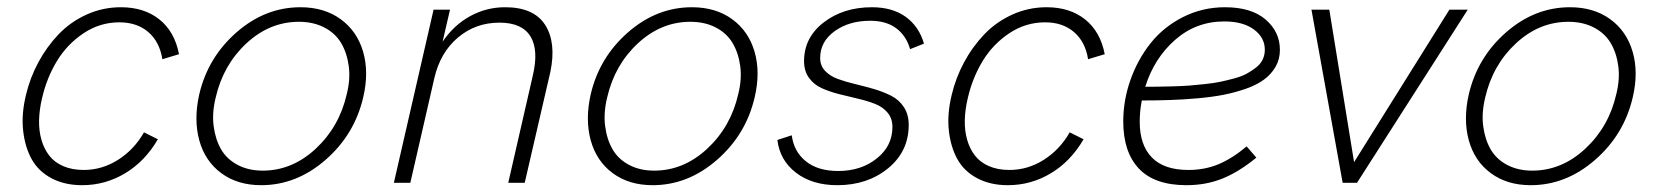

<svg xmlns="http://www.w3.org/2000/svg" viewBox="-20 -515 4671 541"><path d="M211.4 6.8Q162.1 6.8 125.2 -12.7Q88.4 -32.2 69.3 -66.4Q50.3 -100.6 45.2 -147Q40 -193.4 53.2 -247.6Q64.5 -295.4 87.9 -339.1Q111.3 -382.8 144.8 -418Q178.2 -453.1 223.9 -473.9Q269.5 -494.6 320.8 -494.6Q386.2 -494.6 429.2 -460.2Q472.2 -425.8 484.4 -362.3L437.5 -348.1Q429.7 -397.5 397.7 -424.8Q365.7 -452.1 316.4 -452.1Q261.7 -452.1 215.6 -421.4Q169.4 -390.6 140.6 -343.3Q111.8 -295.9 98.6 -238.8Q90.8 -206.1 90.1 -176.5Q89.4 -147 96.7 -121.3Q104 -95.7 118.7 -76.7Q133.3 -57.6 158.2 -46.9Q183.1 -36.1 215.8 -36.1Q267.6 -36.1 312.7 -64.7Q357.9 -93.3 385.7 -142.1L424.8 -122.6Q388.7 -60.5 332.8 -26.9Q276.9 6.8 211.4 6.8Z M715.8 6.8Q649.4 6.8 603.5 -27.1Q557.6 -61 541.5 -119.6Q525.4 -178.2 541.5 -249.5Q565.9 -353.5 646.7 -424.1Q727.5 -494.6 826.7 -494.6Q893.6 -494.6 939.9 -460.9Q986.3 -427.2 1003.2 -369.1Q1020 -311 1003.4 -240.7Q979 -135.7 897.2 -64.5Q815.4 6.8 715.8 6.8ZM720.2 -34.2Q803.2 -34.2 869.6 -95.9Q936 -157.7 957 -249.5Q967.8 -292 962.6 -329.3Q957.5 -366.7 940.9 -394.3Q924.3 -421.9 893.6 -437.7Q862.8 -453.6 822.3 -453.6Q739.7 -453.6 674.3 -392.8Q608.9 -332 587.9 -240.7Q577.1 -197.3 582 -159.7Q586.9 -122.1 603 -94.2Q619.1 -66.4 649.7 -50.3Q680.2 -34.2 720.2 -34.2Z M1089.8 0 1201.7 -487.8H1248L1227.1 -397.5Q1258.8 -444.3 1304.7 -469.5Q1350.6 -494.6 1403.3 -494.6Q1483.9 -494.6 1515.9 -445.1Q1547.9 -395.5 1530.8 -312.5L1458.5 0H1412.1L1481 -300.8Q1498.5 -374 1474.6 -412.6Q1450.7 -451.2 1387.2 -451.2Q1319.8 -451.2 1270 -408.9Q1220.2 -366.7 1203.6 -293.9L1136.2 0Z M1818.8 6.8Q1752.4 6.8 1706.5 -27.1Q1660.6 -61 1644.5 -119.6Q1628.4 -178.2 1644.5 -249.5Q1668.9 -353.5 1749.8 -424.1Q1830.6 -494.6 1929.7 -494.6Q1996.6 -494.6 2043 -460.9Q2089.4 -427.2 2106.2 -369.1Q2123 -311 2106.4 -240.7Q2082 -135.7 2000.2 -64.5Q1918.5 6.8 1818.8 6.8ZM1823.2 -34.2Q1906.2 -34.2 1972.7 -95.9Q2039.1 -157.7 2060.1 -249.5Q2070.8 -292 2065.7 -329.3Q2060.5 -366.7 2043.9 -394.3Q2027.3 -421.9 1996.6 -437.7Q1965.8 -453.6 1925.3 -453.6Q1842.8 -453.6 1777.3 -392.8Q1711.9 -332 1690.9 -240.7Q1680.2 -197.3 1685.1 -159.7Q1689.9 -122.1 1706.1 -94.2Q1722.2 -66.4 1752.7 -50.3Q1783.2 -34.2 1823.2 -34.2Z M2339.4 6.8Q2268.6 6.8 2222.9 -28.3Q2177.2 -63.5 2170.4 -120.6L2210.9 -133.8Q2216.8 -87.9 2250.7 -60.5Q2284.7 -33.2 2341.8 -33.2Q2406.2 -33.2 2450.4 -68.4Q2494.6 -103.5 2494.6 -157.2Q2494.6 -181.2 2481 -197.5Q2467.3 -213.9 2445.3 -222.4Q2423.3 -231 2396.7 -237.1Q2370.1 -243.2 2343.5 -250Q2316.9 -256.8 2294.9 -266.8Q2272.9 -276.9 2259.3 -295.9Q2245.6 -314.9 2245.6 -342.8Q2245.6 -409.2 2301 -451.9Q2356.4 -494.6 2437 -494.6Q2494.1 -494.6 2531.7 -467.8Q2569.3 -440.9 2583.5 -392.1L2544.4 -376.5Q2533.7 -414.1 2505.4 -435.3Q2477.1 -456.5 2432.1 -456.5Q2372.6 -456.5 2331.8 -427.2Q2291 -397.9 2291 -351.6Q2291 -330.1 2304.7 -315.4Q2318.4 -300.8 2340.3 -292.7Q2362.3 -284.7 2388.9 -278.3Q2415.5 -272 2442.4 -264.2Q2469.2 -256.3 2491.2 -245.1Q2513.2 -233.9 2526.9 -213.1Q2540.5 -192.4 2540.5 -163.1Q2540.5 -88.4 2482.4 -40.8Q2424.3 6.8 2339.4 6.8Z M2819.8 6.8Q2770.5 6.8 2733.6 -12.7Q2696.8 -32.2 2677.7 -66.4Q2658.7 -100.6 2653.6 -147Q2648.4 -193.4 2661.6 -247.6Q2672.9 -295.4 2696.3 -339.1Q2719.7 -382.8 2753.2 -418Q2786.6 -453.1 2832.3 -473.9Q2877.9 -494.6 2929.2 -494.6Q2994.6 -494.6 3037.6 -460.2Q3080.6 -425.8 3092.8 -362.3L3045.9 -348.1Q3038.1 -397.5 3006.1 -424.8Q2974.1 -452.1 2924.8 -452.1Q2870.1 -452.1 2824 -421.4Q2777.8 -390.6 2749 -343.3Q2720.2 -295.9 2707 -238.8Q2699.2 -206.1 2698.5 -176.5Q2697.8 -147 2705.1 -121.3Q2712.4 -95.7 2727.1 -76.7Q2741.7 -57.6 2766.6 -46.9Q2791.5 -36.1 2824.2 -36.1Q2876 -36.1 2921.1 -64.7Q2966.3 -93.3 2994.1 -142.1L3033.2 -122.6Q2997.1 -60.5 2941.2 -26.9Q2885.3 6.8 2819.8 6.8Z M3586.4 -374.5Q3586.4 -348.1 3574.2 -326.9Q3562 -305.7 3541.7 -290.8Q3521.5 -275.9 3491 -265.1Q3460.4 -254.4 3428.2 -248Q3396 -241.7 3354.7 -238Q3313.5 -234.4 3277.1 -233.2Q3240.7 -231.9 3197.3 -231.9Q3191.4 -202.1 3191.4 -171.9Q3191.4 -106.4 3225.6 -71.3Q3259.8 -36.1 3328.6 -36.1Q3374.5 -36.1 3413.3 -52.2Q3452.1 -68.4 3492.7 -102.5L3520 -70.8Q3471.2 -30.8 3424.8 -12Q3378.4 6.8 3323.2 6.8Q3233.4 6.8 3189.2 -39.8Q3145 -86.4 3145 -172.9Q3145 -232.4 3165.3 -289.8Q3185.5 -347.2 3221.7 -392.8Q3257.8 -438.5 3312.7 -466.6Q3367.7 -494.6 3431.6 -494.6Q3505.9 -494.6 3546.1 -460Q3586.4 -425.3 3586.4 -374.5ZM3429.7 -454.6Q3350.1 -454.6 3291 -402.6Q3231.9 -350.6 3207 -270.5Q3230 -270.5 3244.9 -270.8Q3259.8 -271 3286.1 -271.7Q3312.5 -272.5 3331.1 -273.9Q3349.6 -275.4 3375.2 -278.1Q3400.9 -280.8 3419.2 -284.7Q3437.5 -288.6 3458.3 -294.2Q3479 -299.8 3493.2 -307.6Q3507.3 -315.4 3519.5 -325Q3531.7 -334.5 3537.8 -347.2Q3543.9 -359.9 3543.9 -375Q3543.9 -409.2 3513.2 -431.9Q3482.4 -454.6 3429.7 -454.6Z M3763.2 0 3675.3 -487.8H3725.6L3795.4 -58.1L4064 -487.8H4115.7L3803.7 0Z M4293 6.8Q4226.6 6.8 4180.7 -27.1Q4134.8 -61 4118.7 -119.6Q4102.5 -178.2 4118.7 -249.5Q4143.1 -353.5 4223.9 -424.1Q4304.7 -494.6 4403.8 -494.6Q4470.7 -494.6 4517.1 -460.9Q4563.5 -427.2 4580.3 -369.1Q4597.2 -311 4580.6 -240.7Q4556.2 -135.7 4474.4 -64.5Q4392.6 6.8 4293 6.8ZM4297.4 -34.2Q4380.4 -34.2 4446.8 -95.9Q4513.2 -157.7 4534.2 -249.5Q4544.9 -292 4539.8 -329.3Q4534.7 -366.7 4518.1 -394.3Q4501.5 -421.9 4470.7 -437.7Q4439.9 -453.6 4399.4 -453.6Q4316.9 -453.6 4251.5 -392.8Q4186 -332 4165 -240.7Q4154.3 -197.3 4159.2 -159.7Q4164.1 -122.1 4180.2 -94.2Q4196.3 -66.4 4226.8 -50.3Q4257.3 -34.2 4297.4 -34.2Z"/></svg>

Font: HK Grotesk Light Legacy Italic
Style: Regular
Weight: 300
Italic angle: -13°
Designer: Alfredo Marco Pradil
Foundry: Hanken Design Co.
Version: Version 2.022;PS 002.022;hotconv 1.0.88;makeotf.lib2.5.64775